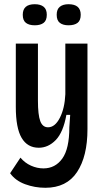

<svg xmlns="http://www.w3.org/2000/svg" viewBox="-20 -735 492 911"><path d="M195 156Q145 156 99 139Q53 122 28 87L77 13Q98 38 127 51Q156 64 186 64Q242 64 275.5 17.5Q309 -29 309 -131L313 -190H295Q280 -107 244.5 -70.5Q209 -34 164 -34Q110 -34 82.5 -81Q55 -128 55 -228V-528H160V-257Q160 -190 171 -160.5Q182 -131 208 -131Q241 -131 264 -176Q287 -221 290 -288V-528H395V-122Q395 7 345.5 81.5Q296 156 195 156ZM305 -615Q279 -615 264 -626.5Q249 -638 249 -665Q249 -691 264 -703Q279 -715 305 -715Q363 -715 363 -665Q363 -638 348 -626.5Q333 -615 305 -615ZM145 -615Q118 -615 103 -626.5Q88 -638 88 -665Q88 -715 145 -715Q172 -715 187 -703Q202 -691 202 -665Q202 -638 187 -626.5Q172 -615 145 -615Z"/></svg>

Font: Bricolage Grotesque 12pt Condensed Medium
Style: Regular
Weight: 500
Width: 3
Designer: Mathieu Triay
Foundry: Atelier Triay
Version: Version 1.001; ttfautohint (v1.8.4.7-5d5b);gftools[0.9.33.de